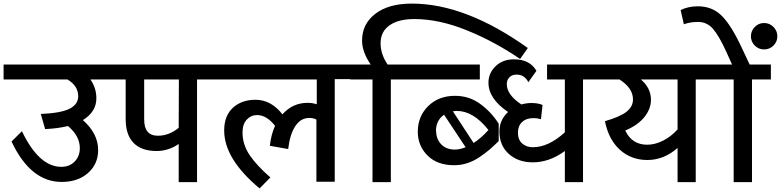

<svg xmlns="http://www.w3.org/2000/svg" viewBox="-40 -1013 4344 1068"><path d="M578 -654 576 -571H463Q496 -524 496 -466Q496 -391 421 -345Q506 -270 506 -178Q506 -101 450 -51Q394 -1 303 -1Q130 -1 24 -226L82 -283Q177 -85 301 -85Q347 -85 375.5 -114.5Q404 -144 404 -189Q404 -257 338 -312Q282 -298 211 -295L187 -379Q300 -384 347.5 -408.5Q395 -433 395 -477Q395 -536 335 -571H-20V-654Z M1160 -654V-571H1056V0H954V-212Q897 -173 831 -173Q747 -173 703 -218Q659 -263 659 -351V-571H558V-654ZM954 -302 955 -571H762V-348Q762 -258 838 -258Q900 -258 954 -302Z M1928 -654 1926 -573H1822V-2H1720V-348Q1702 -357 1681 -357Q1632 -357 1602 -310.5Q1572 -264 1563 -184L1461 -202Q1468 -265 1490 -313Q1443 -373 1390 -373Q1356 -373 1332.5 -347.5Q1309 -322 1309 -276Q1309 -209 1348.5 -150.5Q1388 -92 1464 -26L1404 35Q1207 -129 1207 -287Q1207 -369 1255.5 -413.5Q1304 -458 1381 -458Q1468 -458 1531 -377Q1588 -441 1671 -441Q1698 -441 1722 -433V-571H1140V-654Z M2250 -993H2251Q2550 -993 2896 -746L2853 -685Q2711 -782 2556.5 -844.5Q2402 -907 2265 -907Q2176 -907 2126.5 -872Q2077 -837 2077 -772Q2077 -712 2116 -654H2239V-571H2134V0H2032V-571H1908V-654H2022Q1974 -724 1974 -787Q1974 -880 2048 -936.5Q2122 -993 2250 -993Z M2629 -654V-571H2219V-654ZM2491 -480Q2569 -480 2630.5 -435.5Q2692 -391 2734 -325V-228Q2704 -199 2682.5 -180.5Q2661 -162 2628 -139.5Q2595 -117 2559.5 -105.5Q2524 -94 2486 -94Q2392 -94 2338 -148Q2284 -202 2284 -280Q2284 -366 2342 -423Q2400 -480 2491 -480ZM2595 -217V-218Q2638 -246 2677 -290Q2593 -396 2501 -396Q2493 -396 2479 -394ZM2385 -284 2386 -285Q2386 -240 2414 -210.5Q2442 -181 2490 -181Q2517 -181 2550 -194L2430 -375Q2385 -343 2385 -284Z M3307 -654V-571H3203V0H3102V-173Q3016 -110 2924 -110Q2842 -110 2790 -157Q2738 -204 2738 -282Q2738 -345 2786 -390Q2677 -464 2677 -553Q2677 -606 2716.5 -644.5Q2756 -683 2819 -683Q2907 -683 2944 -619L2899 -556Q2877 -598 2834 -598Q2808 -598 2793.5 -583Q2779 -568 2779 -545Q2779 -486 2860 -432Q2889 -440 2916 -440Q2954 -440 2978 -429L2969 -350Q2949 -356 2927 -356Q2887 -356 2864 -334Q2841 -312 2841 -276Q2841 -235 2865 -214.5Q2889 -194 2924 -194Q3011 -194 3102 -277V-571H3003V-654Z M3937 -654 3935 -571H3830V0H3729V-190Q3653 -123 3561 -123Q3471 -123 3408 -180Q3345 -237 3325 -339Q3409 -363 3445 -391.5Q3481 -420 3481 -460Q3481 -523 3406 -571H3287V-654ZM3729 -293V-571H3525Q3581 -523 3581 -458Q3581 -408 3545 -362.5Q3509 -317 3438 -287Q3475 -208 3560 -208Q3604 -208 3649 -231Q3694 -254 3729 -293Z M4089 -741 4130 -654H4248V-571H4143V0H4041V-571H3917V-654H4032L4000 -725Q3960 -813 3926.5 -852Q3893 -891 3843 -891Q3799 -891 3764 -878L3746 -957Q3788 -978 3842 -978Q3923 -978 3976.5 -923.5Q4030 -869 4089 -741ZM4210 -885Q4241 -885 4262.5 -863Q4284 -841 4284 -811Q4284 -781 4262.5 -759.5Q4241 -738 4210 -738Q4180 -738 4158.5 -759.5Q4137 -781 4137 -811Q4137 -841 4158.5 -863Q4180 -885 4210 -885Z"/></svg>

Font: Martel Sans DemiBold
Style: Regular
Weight: 600
Designer: Dan Reynolds and Mathieu Réguer
Foundry: Dan Reynolds and Mathieu Réguer
Version: Version 1.001;PS 001.001;hotconv 1.0.70;makeotf.lib2.5.58329